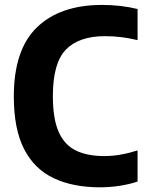

<svg xmlns="http://www.w3.org/2000/svg" viewBox="-20 -770 612 799"><path d="M396 9.5Q283 9.5 202.8 -28.8Q122.5 -67 80 -150.2Q37.5 -233.5 37.5 -368.5Q37.5 -563.5 134 -656.5Q230.5 -749.5 405 -749.5Q483 -749.5 552.5 -732.5V-603Q485.5 -619.5 417 -619.5Q308.5 -619.5 254.2 -563.5Q200 -507.5 200 -370.5Q200 -276 224 -221.5Q248 -167 295.5 -143.8Q343 -120.5 414 -120.5Q447 -120.5 481.5 -126.5Q516 -132.5 552.5 -144V-14.5Q520.5 -3.5 479.2 3Q438 9.5 396 9.5Z"/></svg>

Font: Encode Sans SemiCondensed SemiCondensed
Style: Bold
Weight: 700
Width: 4
Designer: Multiple Designers
Foundry: Impallari Type
Version: Version 3.000; ttfautohint (v1.8.3) -l 8 -r 50 -G 200 -x 14 